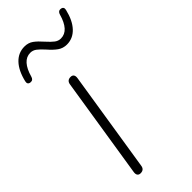

<svg xmlns="http://www.w3.org/2000/svg" viewBox="-240 -762 809 809"><g transform="rotate(-45 164.0 -358.0)"><path d="M50 -19 121 -469Q124 -490 145 -490Q155 -490 159.5 -483.5Q164 -477 162 -465L91 -15Q88 6 67 6Q57 6 52.5 -0.5Q48 -7 50 -19ZM-3 -612Q9 -663 35 -690.5Q61 -718 98 -718Q121 -718 137.5 -706Q154 -694 174 -671Q191 -652 203.5 -642.5Q216 -633 231 -633Q255 -633 272 -652Q289 -671 299 -707Q301 -715 306 -719Q311 -723 319 -722Q327 -721 330 -716Q333 -711 331 -703Q319 -652 293 -624.5Q267 -597 231 -597Q208 -597 190.5 -609.5Q173 -622 154 -644Q137 -663 124.5 -672.5Q112 -682 97 -682Q73 -682 56 -663Q39 -644 29 -608Q27 -600 22 -596Q17 -592 9 -593Q1 -594 -2 -599Q-5 -604 -3 -612Z"/></g></svg>

Font: SN Pro Thin
Style: Italic
Weight: 200
Italic angle: -9°
Designer: Tobias Whetton
Foundry: Supernotes
Version: Version 1.003;Glyphs 3.3 (3324)